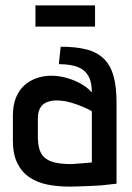

<svg xmlns="http://www.w3.org/2000/svg" viewBox="-20 -684 490 715"><path d="M334 -664H112V-585H334ZM322 -340Q305 -359 279.5 -373Q254 -387 226 -394.5Q198 -402 170 -402Q142 -402 116.5 -393Q91 -384 71 -366.5Q51 -349 39.5 -320.5Q28 -292 28 -253V-160Q28 -110 44.5 -76.5Q61 -43 90 -23.5Q119 -4 157.5 3.5Q196 11 241 11Q259 11 278.5 10Q298 9 317.5 8.5Q337 8 355 6.5Q373 5 388 3Q403 1 414 0V-301Q414 -360 403 -400Q392 -440 367.5 -464.5Q343 -489 303.5 -499.5Q264 -510 206 -510L199 -445Q228 -445 251 -440Q274 -435 289.5 -423.5Q305 -412 313.5 -392Q322 -372 322 -340ZM322 -270V-79Q322 -79 317.5 -78.5Q313 -78 305 -77.5Q297 -77 287 -76Q277 -75 266.5 -74.5Q256 -74 246 -73Q206 -73 181.5 -79.5Q157 -86 144 -99Q131 -112 126 -131Q121 -150 121 -175V-243Q121 -263 127 -276.5Q133 -290 143 -297Q153 -304 165 -307Q177 -310 189 -310Q215 -310 240.5 -303Q266 -296 288 -286.5Q310 -277 322 -270Z"/></svg>

Font: Advent Pro SemiBold
Style: Regular
Weight: 600
Designer: VivaRado, Andreas Kalpakidis
Foundry: VivaRado, Andreas Kalpakidis
Version: Version 3.000